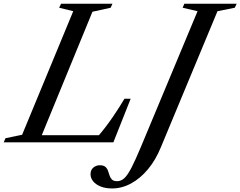

<svg xmlns="http://www.w3.org/2000/svg" viewBox="-86 -782 1320 1055"><path d="M-65.5 0 -56 -22.5 35.5 -41.5 316.5 -720.5 239 -739.5 249.5 -761.5H532L522 -739.5L422 -717.5L143.5 -39H457.5Q498 -86.5 534.2 -139.8Q570.5 -193 598 -239.5H632L537 0ZM529.5 253.5Q493.5 253.5 467 242.8Q440.5 232 426 214.2Q411.5 196.5 411.5 175.5Q411.5 151.5 427 138.8Q442.5 126 462 126Q483 126 493 134.8Q503 143.5 507.5 156.5Q512 169.5 516.2 182.8Q520.5 196 529.5 204.8Q538.5 213.5 558 213.5Q579.5 213.5 597.5 196.8Q615.5 180 636.5 139.2Q657.5 98.5 687.5 27L999.5 -720.5L917.5 -739.5L927 -761.5H1214.5L1204 -739.5L1109 -720.5L798 27Q769.5 97 727.2 147.8Q685 198.5 634.2 226Q583.5 253.5 529.5 253.5Z"/></svg>

Font: Libre Caslon Text
Style: Italic
Weight: 400
Italic angle: -22.583°
Designer: Pablo Impallari, Rodrigo Fuenzalida, Katja Schimmel
Foundry: Pablo Impallari, Rodrigo Fuenzalida
Version: Version 2.000